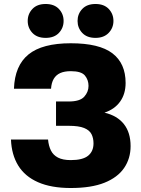

<svg xmlns="http://www.w3.org/2000/svg" viewBox="-20 -930 708 963"><path d="M335 13Q237 13 171 -16Q105 -45 71.5 -99.5Q38 -154 35 -230H221Q224 -198 235.5 -175Q247 -152 271 -139.5Q295 -127 335 -127Q395 -127 422 -149Q449 -171 449 -211Q449 -237 439 -257Q429 -277 402 -288Q375 -299 325 -299H261V-421H325Q381 -421 402.5 -445Q424 -469 424 -499Q424 -529 406 -551Q388 -573 335 -573Q303 -573 282 -563.5Q261 -554 249.5 -534.5Q238 -515 236 -485H50Q54 -601 123 -657Q192 -713 335 -713Q478 -713 544 -662.5Q610 -612 610 -514Q610 -459 582.5 -420.5Q555 -382 504 -365Q568 -350 601.5 -307.5Q635 -265 635 -197Q635 -135 602.5 -87.5Q570 -40 504 -13.5Q438 13 335 13ZM209 -740Q166 -740 142.5 -765Q119 -790 119 -825Q119 -860 142.5 -885Q166 -910 209 -910Q252 -910 275.5 -885Q299 -860 299 -825Q299 -790 275.5 -765Q252 -740 209 -740ZM459 -740Q416 -740 392.5 -765Q369 -790 369 -825Q369 -860 392.5 -885Q416 -910 459 -910Q502 -910 525.5 -885Q549 -860 549 -825Q549 -790 525 -765Q501 -740 459 -740Z"/></svg>

Font: Golos Text
Style: Bold
Weight: 700
Designer: A.Korolkova, Vitaly Kuzmin
Foundry: ParaType Ltd
Version: Version 2.004